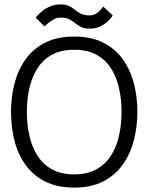

<svg xmlns="http://www.w3.org/2000/svg" viewBox="-20 -842 674 872"><path d="M317 10Q240 10 185.5 -17.5Q131 -45 96.5 -92.5Q62 -140 46 -202Q30 -264 30 -334Q30 -402 46 -463.5Q62 -525 96.5 -573Q131 -621 185.5 -648.5Q240 -676 317 -676Q394 -676 448.5 -648.5Q503 -621 537.5 -573Q572 -525 588 -463.5Q604 -402 604 -334Q604 -267 588 -205Q572 -143 537.5 -94.5Q503 -46 448.5 -18Q394 10 317 10ZM317 -50Q375 -50 416 -72Q457 -94 482.5 -133Q508 -172 520 -223.5Q532 -275 532 -334Q532 -393 520 -444Q508 -495 482.5 -534Q457 -573 416 -594.5Q375 -616 317 -616Q259 -616 218 -594.5Q177 -573 151.5 -534Q126 -495 114 -444Q102 -393 102 -334Q102 -275 114 -223.5Q126 -172 151.5 -133Q177 -94 218 -72Q259 -50 317 -50ZM142 -762Q142 -762 150 -771Q158 -780 172.5 -792Q187 -804 208 -813Q229 -822 254 -822Q280 -822 294.5 -814.5Q309 -807 321 -797Q333 -787 348 -779.5Q363 -772 388 -772Q405 -772 419 -782Q433 -792 441 -802Q449 -812 449 -812L492 -772Q492 -772 485.5 -763Q479 -754 465.5 -742Q452 -730 433 -721Q414 -712 388 -712Q363 -712 348 -719.5Q333 -727 321 -737Q309 -747 294.5 -754.5Q280 -762 254 -762Q237 -762 220.5 -752Q204 -742 193 -732Q182 -722 182 -722Z"/></svg>

Font: Epunda Slab Light
Style: Regular
Weight: 300
Designer: Simon Atzbach
Foundry: typofactur
Version: Version 1.102